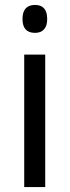

<svg xmlns="http://www.w3.org/2000/svg" viewBox="-20 -757 282 777"><path d="M122 -624Q71 -624 71 -680Q71 -737 122 -737Q171 -737 171 -680Q171 -652 158 -638Q145 -624 122 -624ZM78 0V-536H163V0Z"/></svg>

Font: Noto Sans SemiCondensed
Style: Regular
Weight: 400
Width: 4
Designer: Monotype Design Team
Foundry: Monotype Imaging Inc.
Version: Version 2.013; ttfautohint (v1.8.4.7-5d5b)